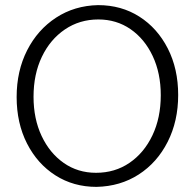

<svg xmlns="http://www.w3.org/2000/svg" viewBox="-20 -716 761 750"><path d="M357 14Q267 14 196.5 -31Q126 -76 85.5 -155.5Q45 -235 45 -337Q45 -439 86 -519.5Q127 -600 199 -647Q271 -694 363 -696Q454 -696 524.5 -651Q595 -606 635.5 -526.5Q676 -447 676 -345Q676 -243 635 -162Q594 -81 522 -34.5Q450 12 357 14ZM355 -41Q429 -41 486 -80Q543 -119 575.5 -187.5Q608 -256 608 -344Q608 -430 576.5 -497Q545 -564 490 -602Q435 -640 364 -640Q291 -640 233.5 -601Q176 -562 143.5 -494Q111 -426 111 -338Q111 -252 142.5 -185Q174 -118 229 -79.5Q284 -41 355 -41Z"/></svg>

Font: Catamaran Light
Style: Regular
Weight: 300
Designer: Pria Ravichandran
Version: Version 2.000